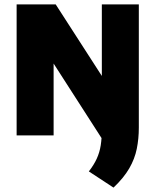

<svg xmlns="http://www.w3.org/2000/svg" viewBox="-20 -615 706 872"><path d="M55.5 0V-595H233L468 -230.5L447.5 22L199 -364.5H223.5V0ZM495.5 237 383.5 163.5Q406.5 134 419.5 105.5Q432.5 77 437.5 44.8Q442.5 12.5 442.5 -28.5V-595H610.5V-35.5Q610.5 15 601.2 60.8Q592 106.5 567 149.8Q542 193 495.5 237Z"/></svg>

Font: Encode Sans SC SemiCondensed ExtraBold
Style: Regular
Weight: 800
Width: 4
Designer: Multiple Designers
Foundry: Impallari Type
Version: Version 3.002